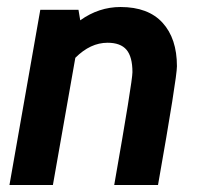

<svg xmlns="http://www.w3.org/2000/svg" viewBox="-20 -528 576 548"><path d="M431 0H306Q358 -296 358 -322Q358 -366 341 -386Q324 -406 287 -406Q238 -406 195 -363L131 0H7L95 -500H204L209 -470Q262 -508 324 -508Q403 -508 444 -463Q485 -418 485 -339Q485 -306 431 0Z"/></svg>

Font: Cabin
Style: Bold Italic
Weight: 700
Designer: Pablo Impallari
Foundry: Pablo Impallari. www.impallari.com Igino Marini. www.ikern.com
Version: Version 1.005